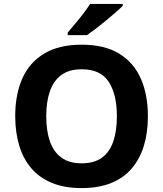

<svg xmlns="http://www.w3.org/2000/svg" viewBox="-20 -954 836 984"><path d="M738 -358Q738 -275 717.5 -207.5Q697 -140 655.5 -91Q614 -42 549.5 -16Q485 10 398 10Q311 10 246.5 -16.5Q182 -43 140.5 -91.5Q99 -140 78.5 -208Q58 -276 58 -359Q58 -470 94.5 -552Q131 -634 206.5 -679.5Q282 -725 399 -725Q515 -725 590 -679.5Q665 -634 701.5 -551.5Q738 -469 738 -358ZM217 -358Q217 -283 236 -229Q255 -175 295 -146Q335 -117 398 -117Q463 -117 502.5 -146Q542 -175 560.5 -229Q579 -283 579 -358Q579 -471 537 -535Q495 -599 399 -599Q335 -599 295 -570Q255 -541 236 -487Q217 -433 217 -358ZM609 -924Q595 -910 572 -890Q549 -870 522.5 -848Q496 -826 470.5 -806.5Q445 -787 426 -774H327V-787Q343 -806 364.5 -831.5Q386 -857 407 -884.5Q428 -912 442 -934H609Z"/></svg>

Font: Noto Sans Armenian
Style: Regular
Weight: 400
Designer: Monotype Design Team
Foundry: Monotype Imaging Inc.
Version: Version 2.007